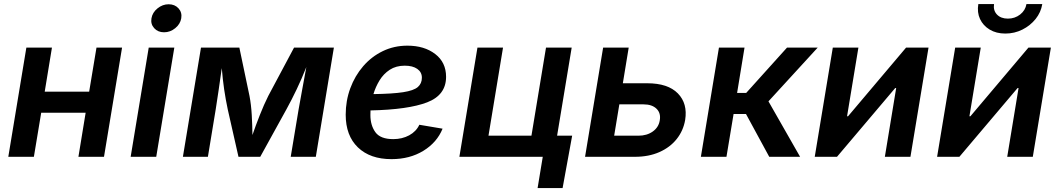

<svg xmlns="http://www.w3.org/2000/svg" viewBox="-20 -784 5296 960"><path d="M239.7 -545.9 203.6 -325.7H425.8L462.4 -545.9H590.3L500 0H372.1L408.2 -220.2H186L149.4 0H21.5L111.8 -545.9Z M633.3 0 723.6 -545.9H851.6L761.2 0ZM800.3 -622.6Q769.5 -622.6 751 -643.1Q732.4 -663.6 737.3 -692.4Q742.2 -721.7 767.6 -742.2Q793 -762.7 823.2 -762.7Q854 -762.7 872.6 -742.2Q891.1 -721.7 886.2 -692.4Q881.3 -663.6 856.2 -643.1Q831.1 -622.6 800.3 -622.6Z M894.5 0 984.9 -545.9H1176.8L1227.5 -304.2Q1235.8 -261.2 1238.8 -208.7Q1241.7 -156.2 1242.2 -108.9Q1258.3 -156.2 1279.1 -208.7Q1299.8 -261.2 1321.3 -304.2L1450.2 -545.9H1649.4L1559.1 0H1433.6L1473.1 -237.3Q1480 -278.3 1491 -336.2Q1502 -394 1511.7 -448.7Q1488.8 -390.6 1463.6 -337.9Q1438.5 -285.2 1412.1 -237.3L1281.2 0H1172.4L1118.7 -237.3Q1108.4 -285.6 1100.8 -336.9Q1093.3 -388.2 1088.9 -443.4Q1081.1 -389.6 1073.2 -333.5Q1065.4 -277.3 1058.6 -237.3L1019.5 0Z M1937.5 11.7Q1830.6 11.7 1769.5 -47.1Q1708.5 -106 1708.5 -210.4Q1708.5 -280.3 1731.4 -342.5Q1754.4 -404.8 1795.9 -452.9Q1837.4 -501 1893.8 -528.3Q1950.2 -555.7 2017.1 -555.7Q2101.6 -555.7 2156 -513.9Q2210.4 -472.2 2210.4 -399.9Q2210.4 -308.6 2115.5 -272.2Q2020.5 -235.8 1832.5 -231.9Q1832 -219.7 1832 -208.5Q1832 -157.7 1856.9 -123Q1881.8 -88.4 1946.3 -88.4Q1990.7 -88.4 2025.9 -107.4Q2061 -126.5 2076.7 -160.2L2192.9 -140.6Q2165 -71.8 2096.9 -30Q2028.8 11.7 1937.5 11.7ZM1847.2 -313.5Q1943.4 -314.9 1995.8 -323Q2048.3 -331.1 2068.8 -348.6Q2089.4 -366.2 2089.4 -395.5Q2089.4 -423.3 2066.4 -439.5Q2043.5 -455.6 2003.9 -455.6Q1960 -455.6 1928.7 -435.1Q1897.5 -414.6 1877.7 -382.1Q1857.9 -349.6 1847.2 -313.5Z M2276.9 0 2367.2 -545.9H2495.1L2422.4 -105.5H2637.2L2710 -545.9H2838.4L2748 0ZM2668 156.2 2693.8 0H2653.3L2670.4 -105.5H2840.8L2793 156.2Z M3094.2 -367.7H3215.8Q3319.8 -367.7 3369.4 -316.9Q3418.9 -266.1 3405.8 -184.1Q3396.5 -130.4 3363.5 -88.9Q3330.6 -47.4 3277.3 -23.7Q3224.1 0 3154.8 0H2905.3L2995.6 -545.9H3123.5ZM3076.7 -262.2 3050.8 -105.5H3171.9Q3214.4 -105.5 3243.9 -126.5Q3273.4 -147.5 3278.8 -182.1Q3285.2 -218.3 3262.7 -240.2Q3240.2 -262.2 3197.8 -262.2Z M3484.4 0 3574.7 -545.9H3702.6L3665.5 -319.3H3710.9L3915 -545.9H4068.4L3822.3 -277.3L3980.5 0H3826.2L3710 -213.9H3647.9L3612.3 0Z M4532.2 0H4404.3L4460.9 -343.8H4456.1L4165 0H4053.7L4144 -545.9H4272L4215.3 -202.6H4220.2L4510.3 -545.9H4622.6Z M5144 0H5016.1L5072.8 -343.8H5067.9L4776.9 0H4665.5L4755.9 -545.9H4883.8L4827.1 -202.6H4832L5122.1 -545.9H5234.4ZM5006.8 -616.2Q4961.4 -616.2 4928.5 -636Q4895.5 -655.8 4880.1 -689Q4864.7 -722.2 4871.6 -763.7H4950.2Q4945.3 -731.9 4964.8 -711.4Q4984.4 -690.9 5019.5 -690.9Q5054.2 -690.9 5080.6 -711.4Q5106.9 -731.9 5112.3 -763.7H5191.4Q5184.6 -722.2 5158 -689Q5131.3 -655.8 5091.8 -636Q5052.2 -616.2 5006.8 -616.2Z"/></svg>

Font: Inter Semi Bold
Style: Italic
Weight: 600
Italic angle: -9.39999°
Designer: Rasmus Andersson
Foundry: rsms
Version: Version 4.000;git-3c8e0fc